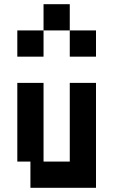

<svg xmlns="http://www.w3.org/2000/svg" viewBox="-20 -1020 540 915"><path d="M62.5 -625H187.5V-250H312.5V-625H437.5V-125H125V-250H62.5ZM187.5 -1000H312.5V-875H437.5V-750H312.5V-875H187.5ZM62.5 -875H187.5V-750H62.5Z"/></svg>

Font: Amiga Topaz Unicode Rus
Style: Regular
Weight: 400
Designer: dMG of Trueschool and Divine Stylers
Foundry: dMG of Trueschool and Divine Stylers
Version: Version 1.1